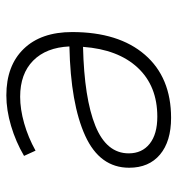

<svg xmlns="http://www.w3.org/2000/svg" viewBox="4 -572 577 626"><g transform="rotate(90 293.0 -258.5)"><path d="M294.9 -35.2Q335.4 -35.2 381.6 -48.3Q427.7 -61.5 470.7 -85.4L487.8 -47.9Q441.9 -21 390.1 -5.6Q338.4 9.8 290.5 9.8Q193.4 9.8 138.7 -46.9Q84 -103.5 84 -204.6Q84 -356.4 158 -441.9Q231.9 -527.3 363.8 -527.3Q440.4 -527.3 483.4 -491.2Q526.4 -455.1 526.4 -390.6Q526.4 -294.9 422.1 -247.3Q317.9 -199.7 130.9 -195.8Q134.3 -120.1 177.2 -77.6Q220.2 -35.2 294.9 -35.2ZM132.3 -240.2Q300.3 -244.1 389.9 -280.5Q479.5 -316.9 479.5 -389.2Q479.5 -432.6 448.2 -457.5Q417 -482.4 359.9 -482.4Q259.8 -482.4 200.2 -418.5Q140.6 -354.5 132.3 -240.2Z"/></g></svg>

Font: Cascadia Mono PL ExtraLight
Style: Italic
Weight: 200
Italic angle: -10°
Monospace: yes
Designer: Aaron Bell
Foundry: Saja Typeworks
Version: Version 2404.023; ttfautohint (v1.8.4)